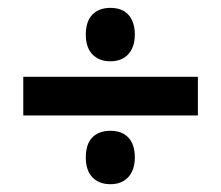

<svg xmlns="http://www.w3.org/2000/svg" viewBox="-20 -575 570 495"><path d="M40 -277.3V-377H490.2V-277.3ZM201.2 -168.9Q201.2 -203.6 218 -220.7Q234.9 -237.8 264.6 -237.8Q294.9 -237.8 311.3 -220Q327.6 -202.1 327.6 -168.9Q327.6 -137.2 311 -118.7Q294.4 -100.1 264.6 -100.1Q235.4 -100.1 218.3 -117.9Q201.2 -135.7 201.2 -168.9ZM201.2 -485.8Q201.2 -519.5 218 -537.1Q234.9 -554.7 264.6 -554.7Q295.4 -554.7 311.5 -536.4Q327.6 -518.1 327.6 -485.8Q327.6 -454.1 311 -435.5Q294.4 -417 264.6 -417Q235.4 -417 218.3 -434.8Q201.2 -452.6 201.2 -485.8Z"/></svg>

Font: Bpm'online Open Sans
Style: Bold
Weight: 700
Foundry: Ascender Corporation
Version: Version 1.10